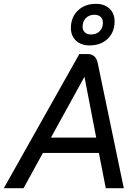

<svg xmlns="http://www.w3.org/2000/svg" viewBox="-48 -982 726 1002"><path d="M468 -184H176L75 0H-28L366 -700H409Q452 -700 462 -653L598 0H504ZM218 -264H454L393 -580H392ZM322 -836Q322 -892 358.5 -927Q395 -962 453 -962Q497 -962 523.5 -937Q550 -912 550 -871Q550 -814 514 -779.5Q478 -745 419 -745Q375 -745 348.5 -770Q322 -795 322 -836ZM489 -864Q489 -883 477 -894Q465 -905 445 -905Q417 -905 400 -887.5Q383 -870 383 -842Q383 -824 395 -813Q407 -802 427 -802Q455 -802 472 -819Q489 -836 489 -864Z"/></svg>

Font: Bai Jamjuree Medium
Style: Italic
Weight: 500
Italic angle: -10°
Version: Version 1.000; ttfautohint (v1.6)